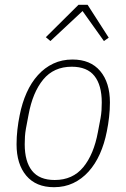

<svg xmlns="http://www.w3.org/2000/svg" viewBox="-20 -768 527 800"><path d="M205 12Q130 12 89.5 -36Q49 -84 49 -167Q49 -197 52.5 -228Q56 -259 62 -288Q72 -339 91 -381.5Q110 -424 138 -455Q166 -486 202 -503Q238 -520 282 -520Q357 -520 397.5 -472Q438 -424 438 -341Q438 -311 434.5 -280Q431 -249 425 -220Q415 -169 396 -126.5Q377 -84 349 -53Q321 -22 285 -5Q249 12 205 12ZM208 -18Q283 -18 327 -71.5Q371 -125 388 -218L399 -276Q402 -293 403 -308.5Q404 -324 404 -341Q404 -413 373.5 -451.5Q343 -490 279 -490Q204 -490 160 -436.5Q116 -383 99 -290L88 -232Q85 -215 84 -199.5Q83 -184 83 -167Q83 -95 113.5 -56.5Q144 -18 208 -18ZM345 -748 433 -611 413 -597 324 -722 190 -597 171 -613 307 -748Z"/></svg>

Font: IBM Plex Sans Condensed ExtraLight
Style: Italic
Weight: 200
Width: 3
Italic angle: -11°
Designer: Mike Abbink, Paul van der Laan, Pieter van Rosmalen
Foundry: Bold Monday
Version: Version 1.3